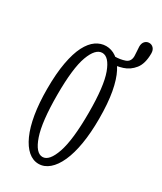

<svg xmlns="http://www.w3.org/2000/svg" viewBox="-165 -686 642 760"><g transform="rotate(30 156.0 -306.0)"><path d="M144 11Q118 11 96.2 -7.8Q74.5 -26.5 58.5 -62Q42.5 -97.5 34 -148.2Q25.5 -199 25.5 -263.5Q25.5 -334 34.8 -384.2Q44 -434.5 60.2 -466Q76.5 -497.5 98 -512.2Q119.5 -527 144 -527Q168.5 -527 190 -512.2Q211.5 -497.5 228 -466Q244.5 -434.5 253.8 -384.2Q263 -334 263 -263.5Q263 -199 254.5 -148.2Q246 -97.5 230 -62Q214 -26.5 192 -7.8Q170 11 144 11ZM144 -20.5Q174.5 -20.5 195 -80.2Q215.5 -140 215.5 -263.5Q215.5 -385 195 -440.5Q174.5 -496 144 -496Q113 -496 92.5 -440.5Q72 -385 72 -263.5Q72 -140 92.5 -80.2Q113 -20.5 144 -20.5ZM192 -477V-508Q218 -508 239 -515.5Q260 -523 260 -548.5Q260 -558 258.8 -570Q257.5 -582 257.5 -590.5Q257.5 -605.5 265.2 -614.2Q273 -623 285 -623Q296.5 -623 304.5 -614.5Q312.5 -606 312.5 -590.5Q312.5 -544 292.8 -519.2Q273 -494.5 245 -485.8Q217 -477 192 -477Z"/></g></svg>

Font: Imbue Thin 10pt ExtraLight
Style: Regular
Weight: 250
Version: Version 1.102